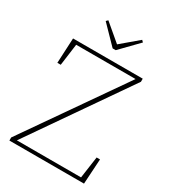

<svg xmlns="http://www.w3.org/2000/svg" viewBox="-206 -973 968 1081"><g transform="rotate(30 277.5 -432.5)"><path d="M30 0V-20L472 -655H86L67 -514H45L53 -677H506V-657L66 -22H483L503 -163H525L515 0ZM174 -865 284 -772 394 -865 405 -854 294 -740H274L163 -854Z"/></g></svg>

Font: Source Serif Pro ExtraLight
Style: Regular
Weight: 200
Designer: Frank Grießhammer
Foundry: Adobe Systems Incorporated
Version: Version 3.001;hotconv 1.0.111;makeotfexe 2.5.65597